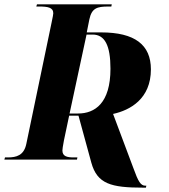

<svg xmlns="http://www.w3.org/2000/svg" viewBox="-43 -734 775 883"><path d="M615 129H628L630 120H626C604 120 593 102 570 38L477 -210C555 -227 651 -279 651 -415C651 -528 577 -585 422 -585H356L368 -645C379 -697 404 -704 455 -704H469L471 -714H127L124 -704H137C176 -704 202 -700 202 -673C202 -668 200 -658 194 -629L78 -72C67 -19 32 -10 -7 -10H-20L-23 0H311L313 -10H297C267 -10 244 -14 244 -42C244 -48 246 -61 251 -88L275 -202H318L377 14C404 112 468 129 615 129ZM316 -212H277L355 -575H383C439 -575 465 -525 465 -418C465 -259 393 -212 316 -212Z"/></svg>

Font: Noto Serif Display SemiCondensed ExtraBold
Style: Italic
Weight: 800
Width: 4
Italic angle: -12°
Designer: Monotype Design Team
Foundry: Monotype Imaging Inc.
Version: Version 2.009